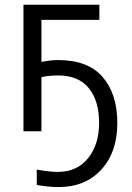

<svg xmlns="http://www.w3.org/2000/svg" viewBox="-20 -549 554 803"><path d="M78.1 0V-529.3H395.5V-465.8H153.3V-290Q194.3 -297.9 222.7 -297.9Q347.7 -297.9 409.2 -227.1Q470.7 -156.2 470.7 -34.2Q470.7 86.9 403.8 160.2Q336.9 233.4 224.6 233.4Q184.6 233.4 133.8 224.6V160.2Q186.5 169.9 221.7 169.9Q302.7 169.9 348.6 112.3Q394.5 54.7 394.5 -34.2Q394.5 -127.9 351.1 -180.7Q307.6 -233.4 223.6 -233.4Q187.5 -233.4 153.3 -226.6V0Z"/></svg>

Font: Gothic A1
Style: Regular
Weight: 400
Designer: HanYang I&C Co.,Ltd.
Foundry: HanYang I&C Co.,Ltd.
Version: Version 2.50